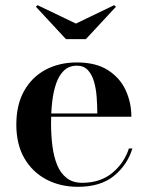

<svg xmlns="http://www.w3.org/2000/svg" viewBox="-20 -711 570 741"><path d="M281 10Q213 10 159.2 -18.2Q105.5 -46.5 74.2 -100Q43 -153.5 43 -230Q43 -306.5 73 -360Q103 -413.5 155.8 -441.8Q208.5 -470 276.5 -470Q350.5 -470 396.8 -440.2Q443 -410.5 465 -362.8Q487 -315 487 -260.5H110V-273H355.5Q355.5 -302.5 353.2 -334.8Q351 -367 343.2 -394.8Q335.5 -422.5 319.5 -440Q303.5 -457.5 276.5 -457.5Q247 -457.5 227.5 -439.2Q208 -421 197 -389.5Q186 -358 181.5 -318.5Q177 -279 177 -236Q177 -190 182.2 -148.2Q187.5 -106.5 200.5 -74.5Q213.5 -42.5 237.2 -24Q261 -5.5 297.5 -5.5Q366.5 -5.5 412.8 -43.2Q459 -81 477.5 -138H491Q471.5 -74.5 419.8 -32.2Q368 10 281 10ZM234.5 -560 118.5 -685 125 -691 273 -620 420.5 -691 427.5 -685 311.5 -560Z"/></svg>

Font: Bodoni Moda 18pt SemiBold
Style: Regular
Weight: 600
Designer: Owen Earl
Foundry: indestructible type
Version: Version 2.005